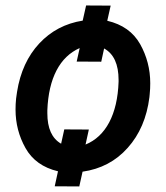

<svg xmlns="http://www.w3.org/2000/svg" viewBox="-20 -608 594 687"><path d="M275.9 -534.2C213.9 -524.4 162.1 -497.1 120.6 -452.6C79.1 -408.2 52.2 -350.1 41 -279.3L37.6 -255.4C36.1 -241.7 35.6 -228.5 35.6 -215.8C35.6 -166.5 47.4 -120.6 71.3 -78.1C95.2 -35.6 133.8 -7.8 187.5 4.9L175.8 58.6L263.7 59.1L275.4 6.3C340.3 -2.9 394.5 -31.2 437 -79.1C479.5 -126.5 505.4 -187 514.6 -259.8L515.6 -270.5C517.1 -284.2 517.6 -297.4 517.6 -310.1C517.6 -360.8 505.4 -407.2 481.4 -450.2C457 -493.2 418 -521 363.8 -533.7L376 -587.9L288.1 -588.4ZM297.9 -144.5 210 -145 198.7 -93.8C165.5 -112.8 149.4 -149.4 149.4 -202.6C149.4 -206.1 149.4 -210 149.4 -213.4C153.8 -328.6 194.3 -404.8 265.1 -436L254.4 -387.7L342.3 -387.2L352.5 -434.6C387.2 -415.5 404.3 -377.9 404.3 -321.8C404.3 -319.8 404.3 -317.4 404.3 -315.4C400.4 -198.7 358.4 -120.1 286.1 -90.8Z"/></svg>

Font: Roboto Medium
Style: Italic
Weight: 500
Italic angle: -12°
Designer: Google
Version: Version 2.137; 2017